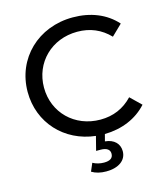

<svg xmlns="http://www.w3.org/2000/svg" viewBox="-133 -810 989 1136"><g transform="rotate(-15 361.5 -242.0)"><path d="M48 -350C48 -161 183 -16 371 5L349 91H376C415 91 433 106 433 130C433 157 414 170 377 170C352 170 329 164 309 153L288 202C313 217 342 224 377 224C452 224 501 189 501 133C501 88 470 55 414 50L425 8C531 6 622 -32 685 -102L620 -165C567 -109 501 -81 423 -81C265 -81 148 -197 148 -350C148 -503 265 -619 423 -619C502 -619 567 -591 620 -536L685 -599C621 -671 528 -708 419 -708C207 -708 48 -555 48 -350Z"/></g></svg>

Font: Malon Grotesk Med
Style: Regular
Weight: 500
Designer: Julieta Ulanovsky
Foundry: Julieta Ulanovsky
Version: Version 7.200